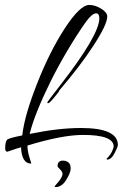

<svg xmlns="http://www.w3.org/2000/svg" viewBox="-20 -578 508 777"><path d="M106 84Q68 84 65 18Q57 20 43.5 24.5Q30 29 10 36Q1 36 1 23Q1 -5 9 -13Q19 -20 70 -30Q75 -73 90.5 -126Q106 -179 131 -242Q181 -369 242 -463Q304 -558 341 -558Q365 -558 389 -543Q414 -528 414 -511Q414 -479 358 -393Q330 -350 295.5 -305Q261 -260 220 -212Q219 -207 209 -195.5Q199 -184 198 -182Q180 -160 174 -160L171 -162Q171 -166 226 -236Q382 -437 382 -504Q382 -524 369 -524Q353 -524 328 -490Q290 -436 253 -373.5Q216 -311 185 -249Q153 -184 131.5 -130.5Q110 -77 100 -36Q216 -60 308 -60Q457 -60 457 9Q457 17 443 43Q430 68 413 68Q411 66 411 65Q427 49 433.5 34.5Q440 20 440 15Q440 -32 316 -32Q232 -32 91 11Q91 31 98 55Q104 75 105.5 79.5Q107 84 106 84ZM205 179Q201 179 201 176L222 151Q233 134 233 126Q233 117 223 107.5Q213 98 213 94Q213 72 235 72Q247 72 256.5 79Q266 86 266 104Q266 121 248 150Q230 179 205 179Z"/></svg>

Font: Qwigley
Style: Regular
Weight: 400
Designer: Robert E. Leuschke
Foundry: Robert E. Leuschke
Version: Version 1.010; ttfautohint (v1.8.3)